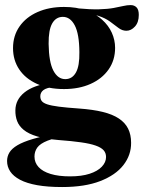

<svg xmlns="http://www.w3.org/2000/svg" viewBox="-20 -500 580 774"><path d="M230.5 254Q172 254 130 246.5Q88 239 61 224.8Q34 210.5 21.2 191.2Q8.5 172 8.5 149Q8.5 130.5 18 114.8Q27.5 99 50.2 85.5Q73 72 112.8 60.2Q152.5 48.5 212.5 38H259V47Q202 55 171.8 67Q141.5 79 130.2 95Q119 111 119 131Q119 155.5 135.5 173.5Q152 191.5 184 201.2Q216 211 262.5 211Q309 211 341.2 200.5Q373.5 190 390.5 172Q407.5 154 407.5 133Q407.5 116.5 397.5 105.5Q387.5 94.5 365.5 86.8Q343.5 79 306.8 73.8Q270 68.5 216 64.5Q163.5 60 129.2 49.8Q95 39.5 75.8 23.8Q56.5 8 49 -12Q41.5 -32 42 -55.5Q42.5 -98.5 78.8 -127.5Q115 -156.5 184 -166L198.5 -149.5Q167.5 -146.5 155 -136.8Q142.5 -127 142.5 -112Q142.5 -100.5 148.2 -92.8Q154 -85 170.2 -79.5Q186.5 -74 217.5 -70Q248.5 -66 299 -62.5Q354.5 -58.5 394.2 -48.8Q434 -39 459.2 -22.2Q484.5 -5.5 496.5 18.8Q508.5 43 508.5 75.5Q509 125 477.5 165.5Q446 206 384 230Q322 254 230.5 254ZM238 -141Q175 -141 128.8 -162Q82.5 -183 57.5 -220.2Q32.5 -257.5 32.5 -306Q32.5 -356 58.8 -393.5Q85 -431 131.5 -451.5Q178 -472 238 -472Q288.5 -472 326.8 -458.2Q365 -444.5 391.2 -421Q417.5 -397.5 430.8 -368Q444 -338.5 444 -307Q444 -257.5 417.8 -220Q391.5 -182.5 345.2 -161.8Q299 -141 238 -141ZM244 -181Q271.5 -181.5 286.2 -208Q301 -234.5 300 -290Q299.5 -363.5 281.2 -398Q263 -432.5 232.5 -432Q205 -431.5 190.2 -405.2Q175.5 -379 176 -323.5Q177 -250 195.2 -215.2Q213.5 -180.5 244 -181ZM306.5 -439.5 291 -466.5Q344 -461.5 379.2 -462.5Q414.5 -463.5 437.8 -467.8Q461 -472 476.8 -475.8Q492.5 -479.5 506.5 -479.5Q521.5 -479.5 530.5 -470.2Q539.5 -461 539.5 -440Q539.5 -410 524 -393Q508.5 -376 489.5 -376Q472.5 -376 457.5 -387.5Q442.5 -399 423.5 -413Q404.5 -427 376.8 -436Q349 -445 306.5 -439.5Z"/></svg>

Font: Newsreader 36pt
Style: Bold
Weight: 700
Designer: Hugues Gentile
Foundry: Production Type
Version: Version 1.003